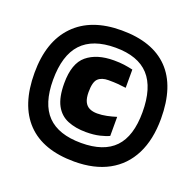

<svg xmlns="http://www.w3.org/2000/svg" viewBox="-116 -758 906 890"><g transform="rotate(20 337.0 -313.5)"><path d="M338 10Q184 10 104.5 -72.5Q25 -155 25 -314Q25 -469 106.5 -553Q188 -637 338 -637Q491 -637 570 -555.5Q649 -474 649 -314Q649 -211 612.5 -138.5Q576 -66 506.5 -28Q437 10 338 10ZM339 -552Q227 -552 172 -493Q117 -434 117 -313Q117 -195 172 -138.5Q227 -82 339 -82Q450 -82 504 -138.5Q558 -195 558 -313Q558 -434 504 -493Q450 -552 339 -552ZM455 -253V-159Q439 -151 410 -144Q381 -137 343 -137Q291 -137 252 -153Q213 -169 192 -208Q171 -247 171 -316Q171 -414 219.5 -454Q268 -494 352 -494Q381 -494 402.5 -491Q424 -488 446 -483V-393Q422 -396 405 -397.5Q388 -399 359 -399Q326 -399 308.5 -382.5Q291 -366 291 -316Q291 -286 299.5 -268.5Q308 -251 324 -243.5Q340 -236 362 -236Q385 -236 409 -241Q433 -246 455 -253Z"/></g></svg>

Font: Blinker
Style: Regular
Weight: 400
Designer: Juergen Huber
Foundry: supertype
Version: 1.017